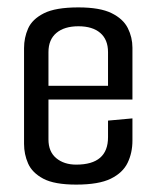

<svg xmlns="http://www.w3.org/2000/svg" viewBox="-20 -495 423 519"><path d="M186 4Q127 4 97 -12Q67 -28 56 -53Q45 -78 45 -106V-365Q45 -393 56 -418Q67 -443 98.5 -459Q130 -475 192 -475Q250 -475 281.5 -459.5Q313 -444 325.5 -419Q338 -394 338 -366V-226H111V-118Q111 -85 132 -67.5Q153 -50 186 -50Q272 -50 272 -124V-169L338 -175V-115Q338 -82 325 -55Q312 -28 279.5 -12Q247 4 186 4ZM111 -354V-263H272V-354Q272 -388 251 -406Q230 -424 192 -424Q154 -424 132.5 -406Q111 -388 111 -354Z"/></svg>

Font: Smooch Sans Medium
Style: Regular
Weight: 500
Designer: Robert E. Leuschke
Foundry: Robert E. Leuschke
Version: Version 1.010; ttfautohint (v1.8.3)